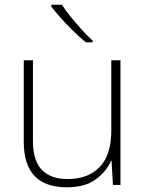

<svg xmlns="http://www.w3.org/2000/svg" viewBox="-20 -786 622 816"><path d="M492 -530V0H460L454 -103H452Q433 -58 387.5 -24Q342 10 264 10Q81 10 81 -183V-530H120V-187Q120 -103 158 -64Q196 -25 267 -25Q354 -25 403.5 -76Q453 -127 453 -232V-530ZM243 -766Q257 -744 279.5 -716Q302 -688 327 -660.5Q352 -633 374 -613V-606H345Q319 -627 291 -654.5Q263 -682 238.5 -709.5Q214 -737 198 -758V-766Z"/></svg>

Font: Noto Sans Khmer UI ExtraLight
Style: Regular
Weight: 200
Designer: Danh Hong and the Monotype Design Team
Foundry: Monotype Imaging Inc.
Version: Version 2.002; ttfautohint (v1.8.4.7-5d5b)